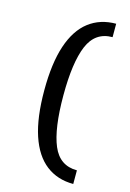

<svg xmlns="http://www.w3.org/2000/svg" viewBox="-110 -638 552 816"><g transform="rotate(15 166.0 -230.5)"><path d="M297 122Q227 122 177 83.5Q127 45 101 -33Q75 -111 75 -231Q75 -350 101 -428Q127 -506 177 -544.5Q227 -583 297 -583V-524Q221 -524 190 -450Q159 -376 159 -231Q159 -85 190 -11.5Q221 62 297 62Z"/></g></svg>

Font: Rokkitt SemiBold
Style: Regular
Weight: 400
Version: Version 3.103